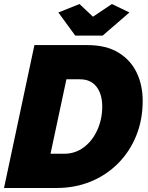

<svg xmlns="http://www.w3.org/2000/svg" viewBox="-23 -934 736 954"><path d="M148 -710H410Q504 -710 565 -673Q626 -636 656 -573.5Q686 -511 686 -433Q686 -339 654 -260Q622 -181 564 -122.5Q506 -64 428 -32Q350 0 259 0H-3ZM295 -170Q351 -170 394 -202.5Q437 -235 461 -289Q485 -343 485 -405Q485 -466 456.5 -503Q428 -540 374 -540H307L228 -170ZM267 -872 372 -914 439 -851 533 -914 620 -872 487 -757H351Z"/></svg>

Font: Raleway Black
Style: Italic
Weight: 900
Italic angle: -12°
Designer: Matt McInerney, Pablo Impallari, Rodrigo Fuenzalida
Foundry: Matt McInerney, Pablo Impallari, Rodrigo Fuenzalida
Version: Version 4.101;RELEASE